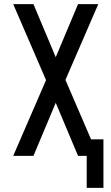

<svg xmlns="http://www.w3.org/2000/svg" viewBox="-20 -755 540 930"><path d="M400 155V0H358L250 -257L142 0H44L203 -367L44 -735H142L250 -478L358 -735H456L297 -368L421 -80H481V155Z"/></svg>

Font: Iosevka SS18 Medium
Style: Regular
Weight: 500
Monospace: yes
Designer: Belleve Invis
Foundry: Belleve Invis
Version: Version 25.1.1; ttfautohint (v1.8.4)